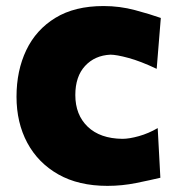

<svg xmlns="http://www.w3.org/2000/svg" viewBox="-20 -603 586 636"><path d="M335.9 12.7Q240.2 12.7 173.1 -25.4Q106 -63.5 70.3 -130.1Q34.7 -196.8 34.7 -282.7Q34.7 -369.1 67.1 -437Q99.6 -504.9 163.6 -543.9Q227.5 -583 323.2 -583Q376.5 -583 426.8 -569.6Q477.1 -556.2 512.7 -543.5L499 -375Q445.3 -400.4 405.5 -411.1Q365.7 -421.9 345.7 -421.9Q293.9 -419.4 261.7 -384.5Q229.5 -349.6 229.5 -288.1Q229.5 -222.7 270.5 -183.3Q311.5 -144 385.3 -143.1Q408.2 -143.1 440.2 -152.1Q472.2 -161.1 502.4 -178.7L511.2 -14.2Q478 -6.3 431.2 3.2Q384.3 12.7 335.9 12.7Z"/></svg>

Font: Pinar-FD ExtraBold
Style: Regular
Weight: 800
Designer: Amin Abedi
Version: Version 3.000